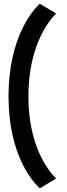

<svg xmlns="http://www.w3.org/2000/svg" viewBox="-20 -784 356 1024"><path d="M192.5 220.5 279 168C235.5 125 131.5 -7.5 131.5 -270C131.5 -533.5 235.5 -669 279 -712L192.5 -764C147.5 -724 25.5 -574.5 25.5 -270C25.5 34.5 147.5 179.5 192.5 220.5Z"/></svg>

Font: Anybody Medium
Style: Regular
Weight: 500
Designer: Tyler Finck
Foundry: Etcetera Type Company
Version: Version 1.110